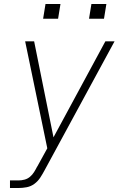

<svg xmlns="http://www.w3.org/2000/svg" viewBox="-20 -727 640 962"><path d="M30 215V177H73Q88 177 103 173Q118 169 130 159Q142 149 150.5 135.5Q159 122 166 108Q166 108 166 108Q166 108 166 108L167 107Q167 107 167 107Q167 107 167 107L217 16L106 -520H151L248 -39L508 -520H554L204 125Q194 144 182 162.5Q170 181 152.5 194Q135 207 114 211Q93 215 73 215ZM426 -633 438 -707H513L501 -633ZM196 -633 208 -707H283L271 -633Z"/></svg>

Font: Iosevka SS04 XLt Ex Obl
Style: Regular
Weight: 200
Width: 7
Italic angle: -9°
Monospace: yes
Designer: Belleve Invis
Foundry: Belleve Invis
Version: Version 19.0.0; ttfautohint (v1.8.4)